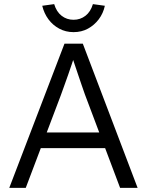

<svg xmlns="http://www.w3.org/2000/svg" viewBox="-20 -912 713 932"><path d="M25 0 293 -700H382L648 0H563L392 -454Q385 -473 376.5 -498.5Q368 -524 358.5 -551.5Q349 -579 340.5 -605Q332 -631 325 -651H345Q337 -626 328.5 -600.5Q320 -575 311 -549.5Q302 -524 293 -499Q284 -474 275 -449L105 0ZM139 -193 168 -269H499L531 -193ZM185 -884 243 -892Q254 -855 279 -835.5Q304 -816 337 -816Q370 -816 395 -835.5Q420 -855 431 -892L489 -884Q481 -847 459.5 -818.5Q438 -790 407 -773Q376 -756 337 -756Q299 -756 267.5 -773Q236 -790 215 -818.5Q194 -847 185 -884Z"/></svg>

Font: Mach Light
Style: Regular
Weight: 300
Version: Version 1.002